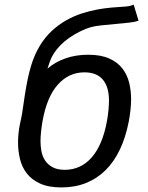

<svg xmlns="http://www.w3.org/2000/svg" viewBox="-20 -797 642 831"><path d="M246.1 14.2Q189.5 14.2 153.1 -2.7Q116.7 -19.5 95.7 -46.9Q74.7 -74.2 66.4 -109.1Q58.1 -144 58.1 -180.2Q58.1 -198.7 60.1 -219Q62 -239.3 65.9 -257.8Q70.8 -280.3 72.8 -290.5Q74.7 -300.8 75.2 -303.2L87.4 -384.8Q93.3 -423.3 99.9 -454.6Q106.4 -485.8 114.3 -511.7Q122.1 -537.6 131.6 -559.1Q141.1 -580.6 152.8 -599.6Q175.8 -637.2 205.1 -664.1Q234.4 -690.9 266.8 -709.2Q299.3 -727.5 333.3 -738.5Q367.2 -749.5 399.9 -755.6Q432.6 -761.7 462.2 -764.2Q491.7 -766.6 515.1 -768.1Q521.5 -768.6 526.9 -769Q532.2 -769.5 537.1 -770.3Q542 -771 547.1 -772.7Q552.2 -774.4 558.6 -776.9L579.6 -707.5Q568.4 -703.6 557.6 -701.7Q546.9 -699.7 535.6 -698.7L416.5 -687Q392.1 -684.6 371.8 -679Q351.6 -673.3 327.1 -661.1Q273.9 -634.8 240.7 -600.3Q207.5 -565.9 195.3 -529.3L185.5 -500Q220.2 -529.8 264.9 -544.9Q309.6 -560.1 361.3 -560.1Q417 -560.1 453.1 -543.7Q489.3 -527.3 510 -500.2Q530.8 -473.1 539.1 -438.7Q547.4 -404.3 547.4 -368.2Q547.4 -344.7 544.7 -320.3Q542 -295.9 537.6 -272.5Q524.4 -203.6 499 -150.1Q473.6 -96.7 436.8 -60.3Q399.9 -23.9 352.1 -4.9Q304.2 14.2 246.1 14.2ZM260.7 -62Q293.9 -62 323 -75Q352.1 -87.9 375.5 -114Q398.9 -140.1 416 -179.7Q433.1 -219.2 442.9 -272.9Q447.3 -296.9 449.5 -320.6Q451.7 -344.2 451.7 -361.3Q451.7 -420.4 425.3 -452.1Q398.9 -483.9 345.2 -483.9Q278.3 -483.9 230.7 -431.2Q183.1 -378.4 164.1 -272.9Q160.2 -250.5 157.7 -227.3Q155.3 -204.1 155.3 -185.5Q155.3 -165 159.2 -143.1Q163.1 -121.1 174.6 -103.3Q186 -85.4 206.8 -73.7Q227.5 -62 260.7 -62Z"/></svg>

Font: Hack
Style: Italic
Weight: 400
Italic angle: -11°
Monospace: yes
Designer: Christopher Simpkins
Foundry: Christopher Simpkins
Version: Version 2.019; ttfautohint (v1.4.1) -l 4 -r 80 -G 350 -x 0 -